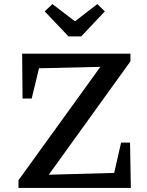

<svg xmlns="http://www.w3.org/2000/svg" viewBox="-20 -925 723 945"><path d="M71 0V-38L474 -596L172 -589L136 -440H91L89 -661H622V-623L220 -65L542 -74L576 -223H620L624 0ZM317 -746 200 -869 238 -905 349 -820 459 -905 496 -869 380 -746Z"/></svg>

Font: Piazzolla Thin SemiBold
Style: Regular
Weight: 600
Version: Version 2.005